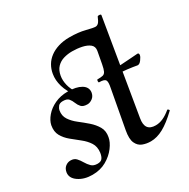

<svg xmlns="http://www.w3.org/2000/svg" viewBox="-149 -775 909 924"><g transform="rotate(-30 305.5 -313.5)"><path d="M432 12Q408 12 387 4Q366 -4 355.5 -27Q345 -50 353 -94L392 -306Q399 -339 392.5 -349Q386 -359 358 -359Q354 -359 354.5 -367Q355 -375 358 -375Q378 -375 388 -377.5Q398 -380 403.5 -391Q409 -402 413.5 -426.5Q418 -451 426 -494Q430 -517 414.5 -529.5Q399 -542 373 -547.5Q347 -553 319 -553Q295 -553 272.5 -546.5Q250 -540 234 -523.5Q218 -507 213 -478Q209 -454 215.5 -427Q222 -400 241 -373Q241 -369 236 -365Q231 -361 229 -364Q201 -399 190 -436Q179 -473 185 -506Q189 -530 201 -550.5Q213 -571 233 -586Q253 -601 280.5 -609.5Q308 -618 342 -618Q391 -618 428 -608.5Q465 -599 477 -599Q486 -599 493.5 -606.5Q501 -614 510 -636Q512 -640 521 -639Q530 -638 529 -633L442 -111Q430 -43 491 -43Q511 -43 531.5 -52Q552 -61 575 -80Q577 -82 581.5 -78Q586 -74 584 -71Q538 -27 502 -7.5Q466 12 432 12ZM559 -337Q538 -341 505.5 -345Q473 -349 441 -349L443 -378Q464 -378 491.5 -379.5Q519 -381 544.5 -383Q570 -385 586 -386Q591 -386 592.5 -382Q594 -378 593 -374Q592 -366 581 -351Q570 -336 559 -337ZM108 11Q63 11 32 -10Q1 -31 5 -61Q8 -81 21 -91.5Q34 -102 50 -102Q70 -102 81 -90Q92 -78 101 -62.5Q110 -47 122 -35Q134 -23 156 -23Q174 -23 182 -33Q190 -43 193 -63Q197 -95 182.5 -117.5Q168 -140 144.5 -158.5Q121 -177 98 -196Q75 -215 62 -238.5Q49 -262 55 -295Q60 -319 80 -342.5Q100 -366 132 -381Q164 -396 204 -396Q251 -396 278 -380Q305 -364 302 -336Q299 -316 285 -305.5Q271 -295 257 -295Q233 -295 223 -306Q213 -317 207.5 -331.5Q202 -346 193 -357Q184 -368 161 -368Q143 -368 135 -358Q127 -348 125 -337Q120 -309 134.5 -287Q149 -265 173 -246.5Q197 -228 220 -208Q243 -188 257 -164Q271 -140 265 -108Q261 -83 240 -55Q219 -27 185.5 -8Q152 11 108 11Z"/></g></svg>

Font: Cormorant Garamond Light
Style: Italic
Weight: 300
Italic angle: -10°
Designer: Christian Thalmann (Catharsis Fonts)
Foundry: Catharsis Fonts
Version: Version 4.001